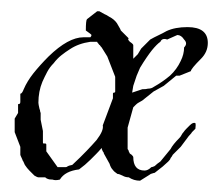

<svg xmlns="http://www.w3.org/2000/svg" viewBox="-20 -316 396 340"><path d="M228 4Q217 4 208 -2Q202 -2 197 -5Q191 -8 188 -8Q182 -12 180 -15Q176 -19 174 -26L164 -44Q164 -46 162 -48Q160 -52 160 -54Q155 -48 150 -43Q145 -38 140 -33Q131 -24 120 -16Q95 -13 86 2Q78 4 73 2Q67 2 65 1Q62 0 60 -2H48Q46 -2 41 -5L32 -14Q28 -18 24 -24Q23 -26 22 -28.5Q21 -31 20 -32Q20 -33 18 -37Q16 -41 16 -42V-56L6 -82V-106L12 -116V-132Q13 -131 14 -132Q16 -132 16 -136V-150Q19 -150 22 -158Q28 -172 39 -186Q51 -201 66 -216Q101 -250 128 -250H140Q142 -252 142 -254Q142 -255 132 -262Q132 -280 134 -282L152 -296H156L165 -291Q168 -290 174 -286Q182 -282 187 -275Q189 -271 191 -268Q193 -265 194 -262L208 -248Q205 -247 210 -242Q216 -238 216 -236V-212L224 -220L230 -230L246 -246Q253 -250 260.5 -253.5Q268 -257 275 -261Q290 -268 312 -268Q348 -268 348 -240Q348 -224 336 -212Q318 -194 318 -190L298 -182H292L270 -164L252 -154L232 -138Q230 -137 228.5 -136Q227 -135 225 -134Q223 -133 220 -130L216 -126L206 -90V-52Q208 -50 208 -48L210 -44L213 -42Q216 -39 216 -38Q216 -14 236 -14Q242 -14 248 -20Q250 -20 254 -22Q256 -24 258.5 -26Q261 -28 264 -30L282 -52Q284 -56 288 -61Q292 -66 298 -72Q300 -74 301.5 -77Q303 -80 305 -82Q307 -85 310 -88Q313 -91 316 -94Q322 -100 326 -98Q327 -95 326 -88L320 -82Q319 -80 316.5 -77.5Q314 -75 312 -72L300 -56L286 -42Q284 -38 282 -36Q282 -34 278 -30L268 -21L254 -10Q253 -10 247 -8L244 -6ZM214 -152 232 -158Q239 -158 242 -159Q248 -159 252 -162Q268 -171 281 -182Q293 -193 300 -208Q306 -220 306 -232Q313 -239 306 -246Q301 -254 294 -254L276 -246Q274 -247 271 -247Q266 -247 264 -242Q258 -238 249 -227Q245 -222 239.5 -214Q234 -206 228 -196L222 -182L216 -164ZM96 -20Q98 -20 99 -21Q102 -23 108 -24Q123 -38 133.5 -49Q144 -60 151 -68Q164 -85 162 -94L180 -142V-150Q180 -152 182 -152Q184 -152 184 -154V-180L170 -216L160 -232Q157 -235 157 -236Q156 -236 155.5 -237Q155 -238 154 -239Q152 -241 152 -242H140Q119 -239 104 -229Q96 -224 88.5 -218Q81 -212 75 -204Q68 -197 63.5 -188.5Q59 -180 55 -171Q48 -154 48 -134Q48 -133 48.5 -130Q49 -127 50 -123Q51 -121 51 -119.5Q51 -118 52 -116V-104L56 -84V-64Q56 -61 59 -62Q62 -62 62 -60V-48L82 -20Z"/></svg>

Font: Estonia
Style: Regular
Weight: 400
Designer: Robert E. Leuschke
Foundry: Robert E. Leuschke
Version: Version 1.014; ttfautohint (v1.8.3)